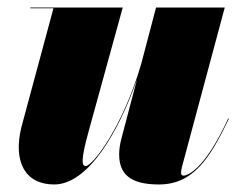

<svg xmlns="http://www.w3.org/2000/svg" viewBox="-20 -480 628 510"><path d="M306 -460H60.5V-458H122L36.5 -141C14.5 -49 47.5 10 124 10C215 10 296.5 -132.5 344 -269.5L302 -110C299 -98.5 296.5 -83 296.5 -70C296.5 -18.5 325 10 402 10C493.5 10 537.5 -59.5 588 -164.5L586 -165C520.5 -23 475 -13.5 467.5 -13.5C463 -13.5 461 -16.5 461 -21C461 -25 461.5 -29 463 -35.5L577 -460H394.5L355 -310C306 -141.5 225.5 -39 208 -39C197 -39 194 -53.5 215.5 -131.5Z"/></svg>

Font: Bodoni* 96pt Fatface
Style: Italic
Weight: 900
Italic angle: -13°
Version: Version 2.3